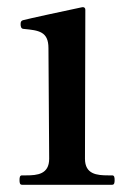

<svg xmlns="http://www.w3.org/2000/svg" viewBox="-20 -511 373 531"><path d="M290 0C296 0 297 -5 297 -13C297 -21 296 -26 290 -26H279C248 -26 215 -29 215 -72L216 -484C216 -489 213 -492 207 -491C173 -484 53 -458 43 -455C38 -453 37 -450 37 -444C37 -438 38 -431 46 -431C87 -427 114 -424 114 -378L116 -72C116 -29 83 -26 53 -26H41C35 -26 34 -21 34 -13C34 -5 35 0 41 0Z"/></svg>

Font: Shippori Mincho OTF SemiBold
Style: Regular
Weight: 600
Designer: FONTDASU
Foundry: FONTDASU / Google Inc. / but / Adobe
Version: Version 3.300;hotconv 1.0.109;makeotfexe 2.5.65596